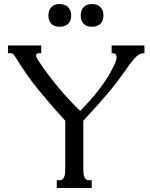

<svg xmlns="http://www.w3.org/2000/svg" viewBox="-20 -944 754 964"><path d="M550.3 -610.4Q567.9 -646.5 565.2 -661.6Q562.5 -676.8 546.4 -676.8H540.5V-715.8H705.1V-676.8H702.6Q694.3 -676.8 686 -674.1Q677.7 -671.4 667.5 -662.6Q657.2 -653.8 643.8 -637.2Q630.4 -620.6 611.3 -592.8Q591.3 -564 569.1 -534.9Q546.9 -505.9 520.8 -474.9Q494.6 -443.8 464.4 -410.2Q434.1 -376.5 398.4 -337.9V-91.3Q398.4 -82.5 399.4 -73.2Q400.4 -64 403.3 -56.4Q406.2 -48.8 411.6 -43.9Q417 -39.1 425.8 -39.1H440.4V0H265.1V-39.1H279.8Q288.6 -39.1 293.9 -43.9Q299.3 -48.8 302.5 -56.4Q305.7 -64 306.6 -73.2Q307.6 -82.5 307.6 -91.3V-337.9Q239.3 -412.1 176.8 -488.3Q114.3 -564.5 66.4 -643.6Q60.1 -653.8 55.7 -660.4Q51.3 -667 47.9 -670.7Q44.4 -674.3 41.5 -675.5Q38.6 -676.8 35.2 -676.8H20V-715.8H187V-676.8H174.3Q164.6 -676.8 161.9 -668.7Q159.2 -660.6 170.4 -643.6Q189.9 -612.8 215.1 -578.9Q240.2 -544.9 268.1 -511Q295.9 -477.1 325.2 -445.3Q354.5 -413.6 382.8 -387.2Q409.7 -415 433.6 -441.9Q457.5 -468.8 478.5 -496.1Q499.5 -523.4 517.6 -551.8Q535.6 -580.1 550.3 -610.4ZM223.1 -865.7Q223.1 -892.6 238 -908.2Q252.9 -923.8 279.3 -923.8Q306.6 -923.8 322 -908.2Q337.4 -892.6 337.4 -865.7Q337.4 -839.4 322 -824.5Q306.6 -809.6 279.3 -809.6Q252.9 -809.6 238 -824.5Q223.1 -839.4 223.1 -865.7ZM385.3 -865.7Q385.3 -892.6 400.1 -908.2Q415 -923.8 441.4 -923.8Q468.8 -923.8 484.1 -908.2Q499.5 -892.6 499.5 -865.7Q499.5 -839.4 484.1 -824.5Q468.8 -809.6 441.4 -809.6Q415 -809.6 400.1 -824.5Q385.3 -839.4 385.3 -865.7Z"/></svg>

Font: Arian AMU Serif
Style: Regular
Weight: 400
Designer: Ruben Hakobyan (Tarumian)
Foundry: Ruben Hakobyan (Tarumian)
Version: Version 1.002